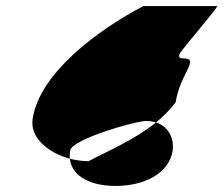

<svg xmlns="http://www.w3.org/2000/svg" viewBox="-20 -722 738 635"><path d="M88 -329C78 -267 140 -216 211 -197C210 -205 211 -215 212 -224C218 -262 429 -322 463 -322C475 -322 486 -320 496 -317C520 -337 543 -359 561 -384C576 -480 643 -529 586 -529C575 -529 571 -531 573 -542C575 -552 706 -702 698 -702H454C302 -622 111 -480 88 -329ZM211 -197C218 -137 282 -107 362 -107C454 -107 539 -146 551 -224C556 -256 543 -302 496 -317C424 -259 333 -221 273 -189C253 -189 231 -192 211 -197Z"/></svg>

Font: Ampere
Style: Ita
Weight: 400
Version: Version 1